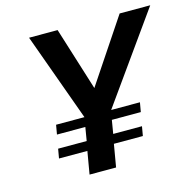

<svg xmlns="http://www.w3.org/2000/svg" viewBox="-103 -805 917 909"><g transform="rotate(-15 355.5 -350.0)"><path d="M404 -269H545L537 -223H395L384 -157H525L517 -111H375L356 0H226L245 -111H106L114 -157H254L265 -223H126L134 -269H273L117 -700H257L354 -390L561 -700H711Z"/></g></svg>

Font: Niramit
Style: Bold Italic
Weight: 700
Italic angle: -10°
Designer: Katatrad Aksorn Co.,Ltd.
Foundry: Cadson Demak Co.,Ltd.
Version: Version 1.001; ttfautohint (v1.6)